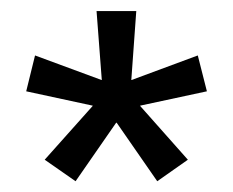

<svg xmlns="http://www.w3.org/2000/svg" viewBox="-20 -659 422 348"><path d="M117 -330.5 61 -369.5 148 -467V-467.5L27.5 -493.5L43.5 -558.5L164 -514H164.5L155 -639H227L218 -514H218.5L338.5 -558.5L355 -493.5L234 -467.5V-467L320.5 -369.5L265 -330.5L191.5 -436.5H190.5Z"/></svg>

Font: Anek Bangla Medium
Style: Regular
Weight: 400
Version: Version 1.003